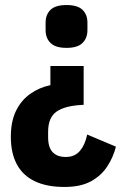

<svg xmlns="http://www.w3.org/2000/svg" viewBox="-20 -556 487 762"><path d="M236 186Q165 186 117.5 163Q70 140 46.5 95.5Q23 51 23 -13Q23 -74 43.5 -116Q64 -158 100 -183.5Q136 -209 180 -218V-294H312V-140Q239 -137 205 -113.5Q171 -90 171 -33V-11Q171 29 189 48Q207 67 241 67Q277 67 297.5 42.5Q318 18 326 -22L440 26Q430 67 406 104Q382 141 341 163.5Q300 186 236 186ZM244 -366Q200 -366 180.5 -385.5Q161 -405 161 -436V-466Q161 -498 180.5 -517Q200 -536 244 -536Q288 -536 307.5 -517Q327 -498 327 -466V-436Q327 -405 307.5 -385.5Q288 -366 244 -366Z"/></svg>

Font: IBM Plex Sans Condensed
Style: Bold
Weight: 700
Width: 3
Designer: Mike Abbink, Paul van der Laan, Pieter van Rosmalen
Foundry: Bold Monday
Version: Version 3.201